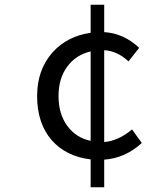

<svg xmlns="http://www.w3.org/2000/svg" viewBox="-20 -750 616 807"><path d="M361 -158V-534Q298 -519 262 -469Q226 -420 226 -346Q226 -272 262 -222Q299 -171 361 -158ZM535 -206 576 -149Q506 -85 418 -79V37H361V-80Q259 -92 198 -160Q136 -231 136 -346Q136 -457 201 -530Q264 -599 361 -612V-730H418V-615Q500 -610 565 -549L520 -492Q473 -536 418 -539V-153Q478 -158 535 -206Z"/></svg>

Font: Source Han Sans Regular
Style: Regular
Weight: 400
Designer: Ryoko NISHIZUKA  (kana & ideographs); Paul D. Hunt (Latin, Greek & Cyrillic); Wenlong ZHANG  (bopomofo); Sandoll Communi
Foundry: Adobe Systems Incorporated
Version: Version 1.00 January 18, 2024, initial release